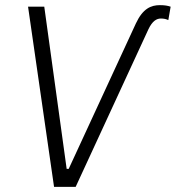

<svg xmlns="http://www.w3.org/2000/svg" viewBox="-20 -726 683 746"><path d="M508 -635C535 -693 567 -706 601 -706C620 -706 631 -704 643 -700L634 -648C625 -652 617 -654 605 -654C588 -654 572 -644 557 -613L274 0H190L89 -700H152L239 -70H247Z"/></svg>

Font: Fixel Text 20240404 Light
Style: Italic
Weight: 300
Width: 4
Italic angle: -10°
Designer: AlfaBravo + MacPaw
Foundry: Kyrylo Tkachov, Marchela Mozhyna, Serhii Makarenko, Maria Weinstein, Zakhar Kryvoshyya
Version: Version 1.211;Glyphs 3.2 (3225)